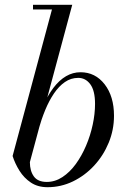

<svg xmlns="http://www.w3.org/2000/svg" viewBox="-20 -770 535 800"><path d="M178 10Q137.5 10 108.8 -9.2Q80 -28.5 61.2 -58.5Q42.5 -88.5 32.5 -120L196.5 -730.5H117.5V-750H281L104.5 -94.5Q104.5 -58 121 -35Q137.5 -12 175 -12Q209.5 -12 240.2 -32.2Q271 -52.5 295.8 -86.5Q320.5 -120.5 338.5 -162.8Q356.5 -205 366.2 -250.2Q376 -295.5 376 -337Q376 -392.5 356.2 -419Q336.5 -445.5 306 -445.5Q275.5 -445.5 250.5 -428.2Q225.5 -411 205 -380.8Q184.5 -350.5 168.5 -311.8Q152.5 -273 140.5 -230H123Q139.5 -285 159.5 -329.2Q179.5 -373.5 203.2 -404.8Q227 -436 255.2 -452.5Q283.5 -469 315.5 -469Q377 -469 416 -418.8Q455 -368.5 455 -287.5Q455 -229 433 -175.5Q411 -122 372.5 -80.2Q334 -38.5 284 -14.2Q234 10 178 10Z"/></svg>

Font: Bodoni Moda 11pt
Style: Italic
Weight: 400
Italic angle: -13°
Version: Version 2.004